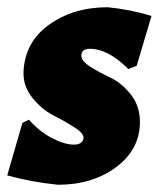

<svg xmlns="http://www.w3.org/2000/svg" viewBox="-33 -500 439 531"><path d="M265 -480Q326 -474 386 -456L345 -318L322 -309Q266 -365 216 -365Q192 -365 192 -346Q192 -331 217.5 -315Q243 -299 273 -285Q303 -271 328.5 -239Q354 -207 354 -163Q354 -87 288.5 -38Q223 11 127 11Q51 3 -13 -15L29 -160L47 -169Q75 -137 110 -118.5Q145 -100 172 -100Q185 -100 191.5 -106Q198 -112 198 -119Q198 -132 172 -148.5Q146 -165 114.5 -181Q83 -197 57 -229Q31 -261 32 -300Q35 -383 102.5 -431.5Q170 -480 265 -480Z"/></svg>

Font: Alegreya Sans Black
Style: Italic
Weight: 900
Italic angle: -7°
Designer: Juan Pablo del Peral
Foundry: Huerta Tipografica
Version: Version 2.007